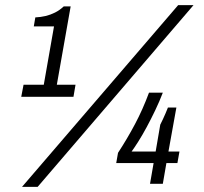

<svg xmlns="http://www.w3.org/2000/svg" viewBox="-20 -718 797 750"><path d="M66 12 676 -698H736L127 12ZM63 -340 72 -387H151L191 -615H112L118 -650Q139 -651 158 -655.5Q177 -660 195 -669Q213 -678 229 -693H256L202 -387H275L267 -340ZM566 0 580 -81H434L441 -121Q477 -176 507.5 -233.5Q538 -291 562 -356H616Q603 -322 586.5 -287.5Q570 -253 553 -221.5Q536 -190 520.5 -165.5Q505 -141 494 -126H588L606 -231Q611 -241 616.5 -252.5Q622 -264 627 -276Q632 -288 636 -298H669L638 -126H681L673 -81H630L616 0Z"/></svg>

Font: Archivo SemiCondensed Light
Style: Italic
Weight: 300
Width: 4
Italic angle: -10°
Designer: Hector Gatti
Foundry: Omnibus-Type
Version: Version 2.001